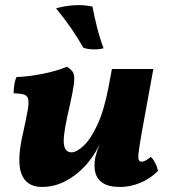

<svg xmlns="http://www.w3.org/2000/svg" viewBox="-20 -731 667 760"><path d="M146 9Q85 9 65 -42.5Q45 -94 72 -208Q84 -263 89.5 -294Q95 -325 91.5 -339Q88 -353 74 -357Q60 -361 34 -362Q34 -377 36.5 -394.5Q39 -412 45 -426Q95 -428 150 -439Q205 -450 245 -467Q259 -458 266.5 -448.5Q274 -439 274 -420Q274 -401 267 -365Q260 -329 246 -268Q228 -185 233.5 -156.5Q239 -128 263 -128Q283 -128 311 -154Q339 -180 365.5 -237Q392 -294 410 -388L423 -458H587L541 -206Q532 -154 529 -130Q526 -106 529 -98.5Q532 -91 542 -91Q554 -91 577 -110Q586 -102 594.5 -85.5Q603 -69 605 -54Q574 -23 534.5 -7Q495 9 456 9Q410 9 386.5 -7Q363 -23 357 -49.5Q351 -76 357 -107Q360 -118 363.5 -130Q367 -142 373 -155H372Q349 -108 314 -71Q279 -34 236 -12.5Q193 9 146 9ZM346 -705Q353 -667 364 -623.5Q375 -580 390 -540Q372 -535 349.5 -535.5Q327 -536 310 -542Q288 -581 262 -618.5Q236 -656 202 -698Q233 -707 271 -710Q309 -713 346 -705Z"/></svg>

Font: Vollkorn ExtraBold
Style: Italic
Weight: 800
Italic angle: -11°
Designer: Friedrich Althausen
Foundry: Friedrich Althausen
Version: Version 5.000; ttfautohint (v1.8.3)